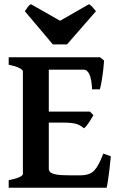

<svg xmlns="http://www.w3.org/2000/svg" viewBox="-20 -885 565 905"><path d="M470.7 -599.6Q469.7 -583 466.6 -555.7Q463.4 -528.3 459 -502.4Q454.6 -476.6 450.7 -463.9H414.1Q409.7 -556.6 374 -556.6H184.6L198.7 -615.2H451.2ZM420.4 -341.8Q412.6 -328.1 399.4 -307.9Q386.2 -287.6 375.5 -280.3Q360.4 -294.4 340.1 -300.8Q319.8 -307.1 278.8 -307.1H177.7L188.5 -358.9H404.3ZM502.4 -148.4Q500 -120.6 496.3 -89.6Q492.7 -58.6 489 -34.2Q485.4 -9.8 482.4 0H21V-35.6Q87.9 -49.3 87.9 -65.4V-549.3Q87.9 -555.2 72 -564Q56.2 -572.8 21 -579.6V-615.2H280.8V-579.6Q248 -576.2 229 -571.5Q210 -566.9 210 -560.1V-89.8Q210 -80.6 217 -73.5Q224.1 -66.4 245.4 -62.5Q266.6 -58.6 309.6 -58.6H357.9Q402.8 -58.6 424.3 -81.3Q445.8 -104 466.8 -161.1ZM295.9 -675.8H229L97.2 -832Q103.5 -841.3 110.4 -851.3Q117.2 -861.3 126 -865.2L263.2 -787.1L399.4 -865.2Q407.2 -861.3 416.3 -851.3Q425.3 -841.3 432.1 -832Z"/></svg>

Font: Gentium Plus
Style: Bold
Weight: 700
Designer: Victor Gaultney, Annie Olsen, Iska Routamaa, Becca Hirsbrunner
Foundry: SIL International
Version: Version 6.101